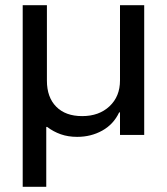

<svg xmlns="http://www.w3.org/2000/svg" viewBox="-20 -520 643 740"><path d="M67.5 200V-500H160.8V-209.2Q160.8 -145 196.7 -108.8Q232.5 -72.5 296.7 -72.5Q361.7 -72.5 402.1 -110.4Q442.5 -148.3 442.5 -210V-500H535.8V0H442.5V-86.7H439.2Q417.5 -40.8 374.2 -16.7Q330.8 7.5 277.5 7.5Q242.5 7.5 214.2 -2.5Q185.8 -12.5 161.7 -30.8H158.3V200Z"/></svg>

Font: Funnel Display
Style: Regular
Weight: 400
Designer: NORD ID, Kristian Moeller
Foundry: Dicotype
Version: Version 1.000